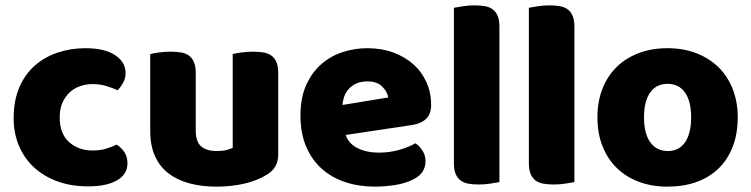

<svg xmlns="http://www.w3.org/2000/svg" viewBox="-20 -681 2806 717"><path d="M326 -367Q301 -367 278.5 -359Q256 -351 239.5 -335.5Q223 -320 213 -297Q203 -274 203 -243Q203 -181 238.5 -150Q274 -119 325 -119Q355 -119 377 -126Q399 -133 416 -141Q436 -127 446 -110.5Q456 -94 456 -71Q456 -30 417 -7.5Q378 15 309 15Q246 15 195 -3.5Q144 -22 107.5 -55.5Q71 -89 51 -136Q31 -183 31 -240Q31 -306 52.5 -355.5Q74 -405 111 -437Q148 -469 196.5 -485Q245 -501 299 -501Q371 -501 410 -475Q449 -449 449 -408Q449 -389 440 -372.5Q431 -356 419 -344Q402 -352 378 -359.5Q354 -367 326 -367Z M541 -479Q551 -482 572.5 -485Q594 -488 617 -488Q639 -488 656.5 -485Q674 -482 686 -473Q698 -464 704.5 -448.5Q711 -433 711 -408V-193Q711 -152 731 -134.5Q751 -117 789 -117Q812 -117 826.5 -121Q841 -125 849 -129V-479Q859 -482 880.5 -485Q902 -488 925 -488Q947 -488 964.5 -485Q982 -482 994 -473Q1006 -464 1012.5 -448.5Q1019 -433 1019 -408V-104Q1019 -54 977 -29Q942 -7 893.5 4.5Q845 16 788 16Q734 16 688.5 4Q643 -8 610 -33Q577 -58 559 -97.5Q541 -137 541 -193Z M1380 16Q1321 16 1270.5 -0.5Q1220 -17 1182.5 -50Q1145 -83 1123.5 -133Q1102 -183 1102 -250Q1102 -316 1123.5 -363.5Q1145 -411 1180 -441.5Q1215 -472 1260 -486.5Q1305 -501 1352 -501Q1405 -501 1448.5 -485Q1492 -469 1523.5 -441Q1555 -413 1572.5 -374Q1590 -335 1590 -289Q1590 -255 1571 -237Q1552 -219 1518 -214L1271 -177Q1282 -144 1316 -127.5Q1350 -111 1394 -111Q1435 -111 1471.5 -121.5Q1508 -132 1531 -146Q1547 -136 1558 -118Q1569 -100 1569 -80Q1569 -35 1527 -13Q1495 4 1455 10Q1415 16 1380 16ZM1352 -377Q1328 -377 1310.5 -369Q1293 -361 1282 -348.5Q1271 -336 1265.5 -320.5Q1260 -305 1259 -289L1430 -317Q1427 -337 1408 -357Q1389 -377 1352 -377Z M1845 -1Q1834 1 1812.5 4.5Q1791 8 1769 8Q1747 8 1729.5 5Q1712 2 1700 -7Q1688 -16 1681.5 -31.5Q1675 -47 1675 -72V-652Q1686 -654 1707.5 -657.5Q1729 -661 1751 -661Q1773 -661 1790.5 -658Q1808 -655 1820 -646Q1832 -637 1838.5 -621.5Q1845 -606 1845 -581Z M2125 -1Q2114 1 2092.5 4.5Q2071 8 2049 8Q2027 8 2009.5 5Q1992 2 1980 -7Q1968 -16 1961.5 -31.5Q1955 -47 1955 -72V-652Q1966 -654 1987.5 -657.5Q2009 -661 2031 -661Q2053 -661 2070.5 -658Q2088 -655 2100 -646Q2112 -637 2118.5 -621.5Q2125 -606 2125 -581Z M2735 -243Q2735 -181 2716 -132.5Q2697 -84 2662.5 -51Q2628 -18 2580 -1Q2532 16 2473 16Q2414 16 2366 -2Q2318 -20 2283.5 -53.5Q2249 -87 2230 -135Q2211 -183 2211 -243Q2211 -302 2230 -350Q2249 -398 2283.5 -431.5Q2318 -465 2366 -483Q2414 -501 2473 -501Q2532 -501 2580 -482.5Q2628 -464 2662.5 -430.5Q2697 -397 2716 -349Q2735 -301 2735 -243ZM2385 -243Q2385 -182 2408.5 -149.5Q2432 -117 2474 -117Q2516 -117 2538.5 -150Q2561 -183 2561 -243Q2561 -303 2538 -335.5Q2515 -368 2473 -368Q2431 -368 2408 -335.5Q2385 -303 2385 -243Z"/></svg>

Font: Baloo Bhai
Style: Regular
Weight: 400
Designer: Supriya Tembe, Noopur Datye and Ek Type
Foundry: Ek Type
Version: Version 1.100;PS 1.000;hotconv 1.0.88;makeotf.lib2.5.647800;